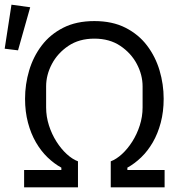

<svg xmlns="http://www.w3.org/2000/svg" viewBox="-45 -800 781 820"><path d="M84 -769 32 -585 -25 -592 4 -780ZM58 0V-74H217V-84Q186 -101 158 -128Q130 -155 108.5 -192Q87 -229 74.5 -276Q62 -323 62 -378Q62 -440 79.5 -499Q97 -558 133 -605.5Q169 -653 225 -681.5Q281 -710 358 -710Q435 -710 491 -681.5Q547 -653 583 -605.5Q619 -558 636.5 -499Q654 -440 654 -378Q654 -323 641.5 -276Q629 -229 607.5 -192Q586 -155 558 -128Q530 -101 499 -84V-74H658V0H428V-111Q452 -120 476 -142Q500 -164 520 -195.5Q540 -227 552 -264.5Q564 -302 564 -341V-431Q564 -480 539.5 -526.5Q515 -573 469 -604Q423 -635 358 -635Q293 -635 247 -604Q201 -573 176.5 -526.5Q152 -480 152 -431V-341Q152 -302 164 -264.5Q176 -227 196 -195.5Q216 -164 240 -142Q264 -120 288 -111V0Z"/></svg>

Font: IBM Plex Sans Var
Style: Regular
Weight: 400
Designer: Mike Abbink, Paul van der Laan, Pieter van Rosmalen
Foundry: Bold Monday
Version: Version 3.000